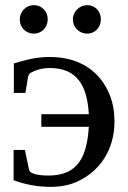

<svg xmlns="http://www.w3.org/2000/svg" viewBox="-20 -716 499 748"><path d="M34 -469V-354H79L89 -415C90 -422 95 -431 101 -433L111 -438C128 -446 148 -451 174 -451C281 -451 320 -381 326 -271H141V-222H326C319 -110 287 -32 169 -32C144 -32 95 -35 93 -56L77 -132H33V-14C73 1 121 12 176 12C217 12 253 5 284 -10C365 -48 426 -128 426 -243C426 -280 420 -314 408 -345C373 -433 296 -494 174 -494C119 -494 78 -482 34 -469ZM112 -696C81 -696 57 -671 57 -640C57 -609 81 -585 112 -585C143 -585 166 -610 166 -641C166 -671 143 -696 112 -696ZM320 -696C290 -696 264 -671 264 -641C264 -609 288 -585 320 -585C351 -585 373 -610 373 -641C373 -672 350 -696 320 -696Z"/></svg>

Font: Veleka
Style: Regular
Weight: 400
Designer: Stefan Peev, Context Ltd, 2016; SIL International, 1997-2014.
Foundry: Stefan Peev, Context Ltd, 2016
Version: Version 1.000